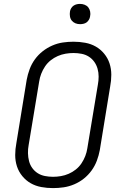

<svg xmlns="http://www.w3.org/2000/svg" viewBox="-20 -957 640 985"><path d="M252 8Q221 8 191.5 2.5Q162 -3 137.5 -17Q113 -31 94.5 -53.5Q76 -76 67 -103.5Q58 -131 58 -161.5Q58 -192 64 -223L117 -548Q122 -575 132 -602Q142 -629 159 -652.5Q176 -676 199 -694Q222 -712 248.5 -723.5Q275 -735 302.5 -739Q330 -743 357 -743Q388 -743 417.5 -737.5Q447 -732 471.5 -718Q496 -704 514.5 -681.5Q533 -659 542 -631.5Q551 -604 551 -573.5Q551 -543 545 -512L492 -187Q487 -160 477 -133Q467 -106 450 -82.5Q433 -59 410.5 -41Q388 -23 361 -11.5Q334 0 306.5 4Q279 8 252 8ZM252 -50Q272 -50 292.5 -53.5Q313 -57 332.5 -65.5Q352 -74 369 -87.5Q386 -101 398 -119Q410 -137 417.5 -156.5Q425 -176 428 -196L482 -522Q486 -543 486 -564Q486 -585 480.5 -604.5Q475 -624 463.5 -640Q452 -656 435.5 -666.5Q419 -677 398.5 -681Q378 -685 357 -685Q337 -685 316.5 -681.5Q296 -678 276.5 -669.5Q257 -661 240 -647.5Q223 -634 211 -616Q199 -598 191.5 -578.5Q184 -559 181 -539L127 -213Q123 -192 123.5 -171Q124 -150 129 -130.5Q134 -111 145.5 -95Q157 -79 173.5 -68.5Q190 -58 210.5 -54Q231 -50 252 -50ZM391 -833Q378 -833 367 -837.5Q356 -842 348.5 -851Q341 -860 339 -872.5Q337 -885 339 -898Q340 -906 345 -914.5Q350 -923 357.5 -928Q365 -933 373.5 -935Q382 -937 390 -937Q403 -937 414.5 -932.5Q426 -928 433 -919Q440 -910 442.5 -897.5Q445 -885 442 -872Q441 -864 436 -855.5Q431 -847 424 -842Q417 -837 408 -835Q399 -833 391 -833Z"/></svg>

Font: Iosevka Light Extended Oblique
Style: Regular
Weight: 300
Width: 7
Italic angle: -9°
Monospace: yes
Designer: Belleve Invis
Foundry: Belleve Invis
Version: Version 32.5.0; ttfautohint (v1.8.4)